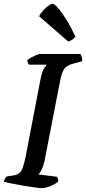

<svg xmlns="http://www.w3.org/2000/svg" viewBox="-32 -987 451 1007"><path d="M187 0Q178 0 150 -4Q122 -8 88.5 -13.5Q55 -19 26.5 -25Q-2 -31 -12 -34Q-10 -43 -5 -51Q0 -59 4 -62L34 -66Q55 -69 67 -77.5Q79 -86 87 -107Q95 -128 103 -168L180 -569Q189 -615 200.5 -631Q212 -647 214 -648H119Q117 -651 114.5 -656.5Q112 -662 111 -671Q118 -678 132 -685.5Q146 -693 159 -698.5Q172 -704 178 -704H389Q393 -699 396.5 -689Q400 -679 399 -666L351 -653Q318 -644 305 -625.5Q292 -607 284 -567L201 -140Q195 -114 186 -96.5Q177 -79 170 -72L267 -60Q269 -57 271.5 -49.5Q274 -42 273 -34Q257 -21 231 -10.5Q205 0 187 0ZM326 -769 173 -902Q180 -917 194 -932Q208 -947 222 -957Q236 -967 244 -967Q253 -967 272 -945.5Q291 -924 315.5 -885Q340 -846 364 -794Q358 -787 347.5 -779.5Q337 -772 326 -769Z"/></svg>

Font: Texturina 72pt 72pt SemiBold
Style: Italic
Weight: 600
Italic angle: -11°
Designer: Guillermo Torres Carreño
Foundry: Omnibus-Type
Version: Version 1.002; ttfautohint (v1.8.3)